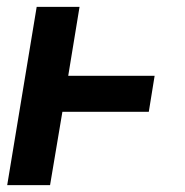

<svg xmlns="http://www.w3.org/2000/svg" viewBox="-20 -540 540 560"><path d="M1 0 87 -520H212L179 -319H431L414 -214H162L126 0Z"/></svg>

Font: Iosevka SS04 Extrabold
Style: Italic
Weight: 800
Italic angle: -9°
Monospace: yes
Designer: Belleve Invis
Foundry: Belleve Invis
Version: Version 19.0.0; ttfautohint (v1.8.4)